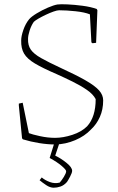

<svg xmlns="http://www.w3.org/2000/svg" viewBox="-20 -667 549 897"><path d="M239 8Q203 8 163 1.5Q123 -5 87 -16L83 -21L68 -174V-183L86 -187L115 -45Q130 -39 166.5 -31Q203 -23 237 -23Q275 -23 318 -37Q361 -51 387 -77Q427 -121 427 -204Q415 -227 386 -247Q357 -267 319.5 -285.5Q282 -304 244 -321Q179 -349 143 -370.5Q107 -392 92.5 -416.5Q78 -441 79 -478Q79 -498 89 -527Q99 -556 116 -577Q126 -589 151.5 -604.5Q177 -620 204 -631.5Q231 -643 248 -646Q262 -648 295 -646.5Q328 -645 366 -640Q404 -635 432 -625L435 -619L429 -467L412 -465L407 -469L400 -600Q375 -610 332.5 -614.5Q290 -619 256 -619Q247 -619 230 -613Q213 -607 194 -598Q175 -589 159.5 -580Q144 -571 138 -565Q126 -548 118.5 -524.5Q111 -501 111 -485Q110 -455 124 -435Q138 -415 171.5 -396Q205 -377 263 -350Q337 -316 380.5 -291Q424 -266 443 -244.5Q462 -223 462 -198Q462 -155 446.5 -120.5Q431 -86 405 -62Q376 -31 331 -12Q286 7 239 8ZM231 210Q214 210 196 198Q178 186 165 175L175 162Q190 175 213 183.5Q236 192 259 186Q268 176 278.5 159Q289 142 289 133Q289 126 268 108Q247 90 212 71L236 -6H260L238 60Q265 73 291 94Q317 115 317 131Q317 140 307.5 158Q298 176 293 183Q279 199 262.5 204.5Q246 210 231 210Z"/></svg>

Font: Labrada ExtraLight
Style: Regular
Weight: 200
Designer: Mercedes Jáuregui
Foundry: Omnibus-Type Team
Version: Version 1.000; ttfautohint (v1.8.4.7-5d5b)